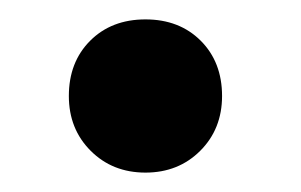

<svg xmlns="http://www.w3.org/2000/svg" viewBox="-20 -174 310 198"><path d="M51 -75Q51 -110 73 -132Q95 -154 130 -154Q165 -154 187 -132Q209 -110 209 -75Q209 -41 186.5 -18.5Q164 4 130 4Q96 4 73.5 -18.5Q51 -41 51 -75Z"/></svg>

Font: UMi
Style: Bold
Weight: 700
Designer: Peter Middis
Foundry: We Are UMi
Version: Version 1.0